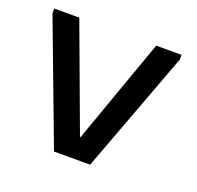

<svg xmlns="http://www.w3.org/2000/svg" viewBox="-87 -497 600 584"><g transform="rotate(20 212.5 -204.5)"><path d="M325 -409H407V-394L260 0H143L-5 -393V-409H76L202 -69H204Z"/></g></svg>

Font: Darker Grotesque SemiBold
Style: Regular
Weight: 600
Designer: Gabriel Lam
Foundry: TypeRant
Version: Version 1.000;gftools[0.9.28]